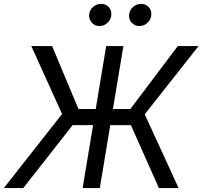

<svg xmlns="http://www.w3.org/2000/svg" viewBox="-38 -963 1037 983"><path d="M593.8 -727.3 540.1 -404.8H629.3L872.2 -727.3H978.7L703.1 -377.8L876.4 0H775.6L632.1 -322.4H526.6L473 0H384.9L438.6 -322.4H333.8L81 0H-18.5L279.8 -379.3L122.2 -727.3H228.7L363.6 -404.8H452.1L505.7 -727.3ZM674.7 -829.5Q651.3 -829.5 635.3 -848Q619.3 -866.5 623.6 -892Q627.5 -914.4 645.2 -928.8Q663 -943.2 683.2 -943.2Q709.9 -943.2 725 -925.2Q740.1 -907.3 735.8 -880.7Q732.6 -860.4 715.4 -845Q698.2 -829.5 674.7 -829.5ZM470.2 -829.5Q446.7 -829.5 430.8 -848.5Q414.8 -867.5 419 -892Q422.2 -914.4 440.3 -928.8Q458.5 -943.2 478.7 -943.2Q505.3 -943.2 520.4 -925.2Q535.5 -907.3 531.2 -880.7Q528.1 -860.4 510.8 -845Q493.6 -829.5 470.2 -829.5Z"/></svg>

Font: Inter UI
Style: Italic
Weight: 400
Italic angle: -9.39999°
Designer: Rasmus Andersson
Foundry: rsms
Version: 3.2;8d6f07862